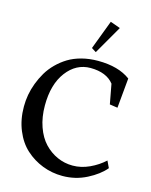

<svg xmlns="http://www.w3.org/2000/svg" viewBox="-125 -915 792 1008"><g transform="rotate(15 271.0 -411.0)"><path d="M403.8 -815.9 314.5 -661.1 289.6 -676.8 349.6 -835.4ZM128.9 -321.8Q128.9 -258.3 147.2 -206.5Q165.5 -154.8 196.5 -122.1Q227.5 -89.4 267.1 -71.8Q306.6 -54.2 350.6 -54.2Q397 -54.2 441.9 -75Q486.8 -95.7 521 -127.4L538.6 -90.3Q505.4 -50.3 444.3 -19Q383.3 12.2 313 12.2Q255.9 12.2 204.3 -7.8Q152.8 -27.8 112.3 -64.5Q71.8 -101.1 47.9 -159.2Q23.9 -217.3 23.9 -288.1Q23.9 -319.8 29.5 -351.8Q35.2 -383.8 47.6 -416.7Q60.1 -449.7 77.6 -479.2Q95.2 -508.8 121.1 -534.7Q147 -560.5 178.2 -579.6Q209.5 -598.6 250.7 -609.4Q292 -620.1 338.4 -620.1Q450.2 -620.1 515.1 -571.3L500 -408.7L457 -415L437 -522.5Q397.5 -573.2 310.5 -573.7Q232.4 -573.7 180.7 -505.4Q128.9 -437 128.9 -321.8Z"/></g></svg>

Font: Neuton
Style: Regular
Weight: 400
Designer: Brian M Zick
Version: Version 1.3